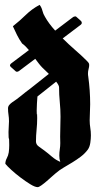

<svg xmlns="http://www.w3.org/2000/svg" viewBox="-20 -762 418 790"><path d="M314 -675Q320 -666 312 -660L238 -604Q263 -579 289 -556.5Q315 -534 335 -514Q339 -510 343 -505.5Q347 -501 347 -495Q347 -487 344.5 -478Q342 -469 342 -460Q342 -452 343 -448Q347 -419 349 -390.5Q351 -362 351 -333Q351 -316 350 -300Q349 -284 349 -267Q349 -251 351.5 -236Q354 -221 354 -205Q354 -191 351.5 -174Q349 -157 341 -146Q329 -130 312.5 -117.5Q296 -105 278 -94Q260 -83 242 -72.5Q224 -62 209 -49Q204 -45 193.5 -35.5Q183 -26 172 -16.5Q161 -7 150.5 0.5Q140 8 135 8Q124 8 104.5 -4Q85 -16 64.5 -31.5Q44 -47 26.5 -63Q9 -79 2 -88Q2 -100 8 -111Q14 -122 16 -135Q17 -143 17.5 -150Q18 -157 18 -165Q18 -184 17.5 -187.5Q17 -191 16.5 -192Q16 -193 15.5 -196.5Q15 -200 15 -219Q15 -230 16 -241Q17 -252 17 -263Q17 -277 15 -289.5Q13 -302 13 -316Q13 -324 18 -330Q23 -336 30 -341Q50 -354 67.5 -368.5Q85 -383 104 -397L181 -458L155 -483Q148 -490 140.5 -499.5Q133 -509 125 -520L57 -469Q48 -464 43 -470L24 -487Q20 -491 21.5 -495Q23 -499 26 -501L99 -556Q84 -574 71 -583Q59 -600 50 -618Q41 -636 33 -654Q61 -676 86 -700.5Q111 -725 143 -742Q151 -732 154.5 -718Q158 -704 165 -693Q180 -666 207 -636L281 -692Q285 -694 289 -694.5Q293 -695 295 -692ZM131 -307Q131 -291 131.5 -290.5Q132 -290 132 -292Q132 -294 132.5 -293Q133 -292 133 -276Q133 -252 130.5 -228Q128 -204 128 -180Q128 -167 140.5 -158.5Q153 -150 162 -143Q178 -131 193.5 -117.5Q209 -104 228 -96Q224 -107 224 -122Q224 -135 226 -147.5Q228 -160 228 -173Q227 -200 228 -227Q229 -254 229 -282Q229 -312 226 -342Q223 -372 223 -403Q223 -411 211 -426L134 -365Q133 -351 132 -336Q131 -321 131 -307Z"/></svg>

Font: Hand Textur
Style: Regular
Weight: 400
Designer: F. H. Ehmcke um 1935
Foundry: Peter Wiegel
Version: Version 1.000